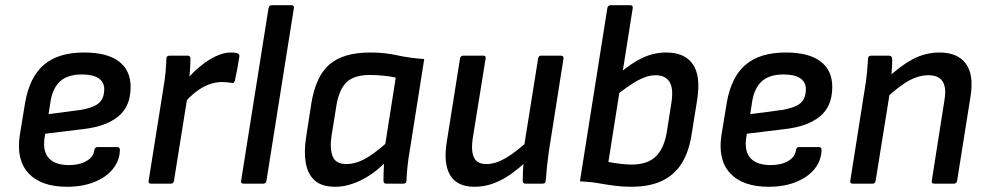

<svg xmlns="http://www.w3.org/2000/svg" viewBox="-20 -703 3781 735"><path d="M237 12Q137 12 89 -40Q41 -92 56 -187L76 -309Q93 -408 148 -455Q203 -502 302 -502Q390 -502 435 -468Q480 -434 480 -370Q480 -296 433 -257.5Q386 -219 300 -209L153 -191L150 -171Q144 -121 168.5 -96Q193 -71 244 -71Q284 -71 311 -86.5Q338 -102 341 -128Q343 -140 353 -140H429Q439 -140 439 -129Q438 -88 412 -56Q386 -24 340.5 -6Q295 12 237 12ZM166 -266 287 -282Q337 -290 358 -308Q379 -326 379 -362Q379 -389 357 -403.5Q335 -418 294 -418Q239 -418 210 -391.5Q181 -365 173 -312Z M558 0Q547 0 549 -11L606 -369Q611 -398 613.5 -424.5Q616 -451 617 -478Q617 -490 629 -490H698Q709 -490 709 -480Q709 -461 707.5 -437.5Q706 -414 703 -397L699 -342L646 -11Q645 -6 642.5 -3Q640 0 635 0ZM682 -305 693 -396Q719 -427 748 -450.5Q777 -474 807 -488Q837 -502 862 -502Q881 -502 889 -499Q894 -497 895.5 -493.5Q897 -490 896 -485Q893 -464 888.5 -440Q884 -416 879 -394Q876 -382 865 -386Q858 -387 849 -388Q840 -389 829 -389Q805 -389 779.5 -379.5Q754 -370 729.5 -351Q705 -332 682 -305Z M912 0Q901 0 903 -11L1008 -672Q1010 -683 1020 -683H1096Q1107 -683 1105 -672L1000 -11Q999 -6 996.5 -3Q994 0 989 0Z M1264 12Q1212 12 1185 -12Q1158 -36 1150.5 -79.5Q1143 -123 1152 -179L1172 -308Q1189 -412 1242 -457Q1295 -502 1398 -502Q1453 -502 1499.5 -491.5Q1546 -481 1604 -477L1548 -123Q1543 -95 1540 -66.5Q1537 -38 1536 -11Q1536 0 1524 0H1458Q1448 0 1448 -11Q1448 -26 1448.5 -42.5Q1449 -59 1450 -76Q1405 -33 1356.5 -10.5Q1308 12 1264 12ZM1307 -75Q1339 -75 1373.5 -93Q1408 -111 1455 -152L1495 -406Q1473 -411 1445.5 -413.5Q1418 -416 1396 -416Q1335 -416 1306.5 -388Q1278 -360 1268 -300L1249 -182Q1242 -133 1253.5 -104Q1265 -75 1307 -75Z M1796 12Q1730 12 1703.5 -32Q1677 -76 1690 -158L1741 -479Q1743 -490 1754 -490H1830Q1841 -490 1839 -479L1789 -169Q1783 -123 1795 -99Q1807 -75 1842 -75Q1877 -75 1915.5 -97.5Q1954 -120 2009 -170L1997 -87Q1964 -56 1932 -34Q1900 -12 1866.5 0Q1833 12 1796 12ZM1992 0Q1981 0 1981 -11Q1981 -29 1982 -49Q1983 -69 1985 -90V-135L2040 -479Q2042 -490 2051 -490H2127Q2139 -490 2137 -478L2081 -123Q2077 -95 2074 -66.5Q2071 -38 2069 -11Q2069 0 2057 0Z M2396 12Q2363 12 2333 8Q2303 4 2271.5 -1.5Q2240 -7 2200 -9L2305 -672Q2307 -683 2318 -683H2393Q2404 -683 2402 -671L2309 -83Q2329 -79 2353.5 -76Q2378 -73 2398 -73Q2459 -73 2491 -104.5Q2523 -136 2533 -200L2550 -308Q2559 -364 2543 -389.5Q2527 -415 2490 -415Q2458 -415 2421.5 -395Q2385 -375 2331 -332L2349 -420Q2397 -462 2440.5 -482Q2484 -502 2530 -502Q2601 -502 2632 -457.5Q2663 -413 2649 -322L2628 -191Q2618 -124 2590.5 -79Q2563 -34 2515 -11Q2467 12 2396 12Z M2923 12Q2823 12 2775 -40Q2727 -92 2742 -187L2762 -309Q2779 -408 2834 -455Q2889 -502 2988 -502Q3076 -502 3121 -468Q3166 -434 3166 -370Q3166 -296 3119 -257.5Q3072 -219 2986 -209L2839 -191L2836 -171Q2830 -121 2854.5 -96Q2879 -71 2930 -71Q2970 -71 2997 -86.5Q3024 -102 3027 -128Q3029 -140 3039 -140H3115Q3125 -140 3125 -129Q3124 -88 3098 -56Q3072 -24 3026.5 -6Q2981 12 2923 12ZM2852 -266 2973 -282Q3023 -290 3044 -308Q3065 -326 3065 -362Q3065 -389 3043 -403.5Q3021 -418 2980 -418Q2925 -418 2896 -391.5Q2867 -365 2859 -312Z M3556 0Q3545 0 3547 -11L3596 -323Q3611 -415 3534 -415Q3510 -415 3485 -406Q3460 -397 3431.5 -376.5Q3403 -356 3364 -321L3375 -402Q3425 -450 3473.5 -476Q3522 -502 3577 -502Q3646 -502 3677.5 -459Q3709 -416 3695 -332L3644 -11Q3642 0 3632 0ZM3244 0Q3233 0 3235 -11L3291 -366Q3296 -394 3299 -426.5Q3302 -459 3303 -478Q3303 -490 3315 -490H3383Q3394 -490 3395 -479Q3396 -471 3395 -454.5Q3394 -438 3393 -420.5Q3392 -403 3390 -390L3389 -365L3332 -11Q3331 -6 3328.5 -3Q3326 0 3321 0Z"/></svg>

Font: Sofia Sans SemiBold
Style: Italic
Weight: 600
Italic angle: -9°
Designer: Botio Nikoltchev, Ani Petrova
Foundry: lettersoup
Version: Version 4.100-B